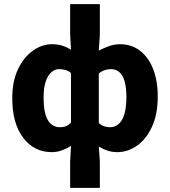

<svg xmlns="http://www.w3.org/2000/svg" viewBox="-20 -721 819 925"><path d="M318 184V57L322 -18Q303 -6 279 3Q255 12 230 12Q144 12 91.5 -57.5Q39 -127 39 -248Q39 -329 66.5 -387Q94 -445 138 -476.5Q182 -508 230 -508Q260 -508 282 -500.5Q304 -493 322 -481L318 -553V-701H461V-553L456 -477Q478 -489 504.5 -498.5Q531 -508 558 -508Q613 -508 654 -477Q695 -446 717.5 -389Q740 -332 740 -256Q740 -171 712.5 -111Q685 -51 640.5 -19.5Q596 12 545 12Q521 12 499 5Q477 -2 456 -15L461 57V184ZM269 -108Q285 -108 297.5 -113Q310 -118 322 -130V-369Q310 -380 294.5 -384Q279 -388 265 -388Q245 -388 227.5 -373Q210 -358 200 -327.5Q190 -297 190 -250Q190 -177 210.5 -142.5Q231 -108 269 -108ZM511 -108Q533 -108 551 -123Q569 -138 579 -170.5Q589 -203 589 -254Q589 -299 580.5 -328.5Q572 -358 555.5 -373Q539 -388 514 -388Q500 -388 485.5 -383.5Q471 -379 456 -367V-128Q470 -116 484 -112Q498 -108 511 -108Z"/></svg>

Font: Source Sans 3
Style: Bold
Weight: 700
Designer: Paul D. Hunt
Foundry: Adobe
Version: Version 3.052;hotconv 1.1.0;makeotfexe 2.6.0